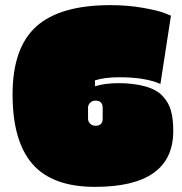

<svg xmlns="http://www.w3.org/2000/svg" viewBox="-20 -719 709 748"><path d="M445 -418Q388 -418 350 -406V-383Q389 -395 443.5 -395Q498 -395 543.5 -383Q589 -371 613 -345.5Q637 -320 646 -288Q655 -256 655 -209Q655 9 350 9Q184 9 106.5 -80Q29 -169 29 -351Q29 -533 121.5 -616Q214 -699 410 -699Q478 -699 537 -688.5Q596 -678 621 -668L646 -658L605 -392Q546 -418 445 -418ZM323 -299V-257Q323 -245 331.5 -237Q340 -229 352 -229Q380 -229 380 -257V-299Q380 -327 352 -327Q340 -327 331.5 -319Q323 -311 323 -299Z"/></svg>

Font: Erica One
Style: Regular
Weight: 400
Designer: Miguel Hernandez
Foundry: Miguel Hernandez
Version: Version 1.003